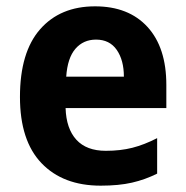

<svg xmlns="http://www.w3.org/2000/svg" viewBox="-20 -576 586 606"><path d="M280 -556Q386 -556 445.5 -491Q505 -426 505 -308V-235H187Q189 -170 221 -135Q253 -100 314 -100Q360 -100 397.5 -109.5Q435 -119 476 -140V-28Q438 -9 396.5 0.5Q355 10 298 10Q179 10 111 -61Q43 -132 43 -270Q43 -411 106.5 -483.5Q170 -556 280 -556ZM283 -451Q243 -451 218 -422Q193 -393 189 -334H371Q371 -386 348.5 -418.5Q326 -451 283 -451Z"/></svg>

Font: Noto Sans Khmer UI SemiCondensed
Style: Bold
Weight: 700
Width: 4
Designer: Danh Hong and the Monotype Design Team
Foundry: Monotype Imaging Inc.
Version: Version 2.002; ttfautohint (v1.8.4.7-5d5b)